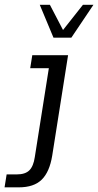

<svg xmlns="http://www.w3.org/2000/svg" viewBox="-100 -634 422 825"><path d="M-80.4 171 -71.5 115.4H-28.1Q8.5 115.4 26.1 97.9Q43.7 80.4 49.5 41.1L109.9 -341H29.8L38.7 -396.7H192.5L124.4 34.6Q112.9 104.9 79.3 137.9Q45.6 171 -19 171ZM129.8 -472.2 70.8 -613.5H114.3L170.8 -505.1L256.5 -613.5H301.6L206.6 -472.2Z"/></svg>

Font: Rokkitt SemiBold
Style: Italic
Weight: 600
Italic angle: -9°
Designer: Vernon Adams
Foundry: Vernon Adams
Version: Version 3.103